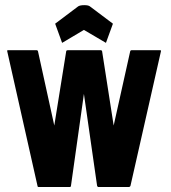

<svg xmlns="http://www.w3.org/2000/svg" viewBox="-20 -735 669 753"><path d="M253.4 -1.5H131.8Q127.4 -1.5 127 -6.3L8.3 -534.2Q7.3 -538.1 11.2 -538.1H124Q127.9 -538.1 128.9 -534.2L192.9 -242.7L239.7 -534.2Q240.7 -538.1 245.6 -538.1H375.5Q379.4 -538.1 380.4 -534.2L425.8 -242.7L490.7 -534.2Q491.7 -538.1 495.6 -538.1H607.4Q612.3 -538.1 611.3 -534.2L491.7 -6.3Q491.2 -4.4 488.8 -2.9L486.8 -1.5H365.7Q362.8 -1.5 360.8 -6.3L309.1 -366.7L258.3 -6.3Q257.8 -1.5 253.4 -1.5ZM332 -710.4 422.9 -642.1 395.5 -566.9 309.1 -617.7 223.6 -566.9 196.3 -642.1 287.1 -710.4Q294.9 -714.8 310.5 -714.8Q325.7 -714.8 332 -710.4Z"/></svg>

Font: WRV
Style: Display
Weight: 400
Designer: Will Viles x Danh Hong
Version: Version 8.001; ttfautohint (v1.8.3)